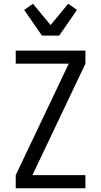

<svg xmlns="http://www.w3.org/2000/svg" viewBox="-20 -1005 540 1025"><path d="M64 0V-70L347 -665H64V-735H436V-665L153 -70H436V0ZM204 -815 109 -952 156 -985 250 -871 344 -985 391 -952 296 -815Z"/></svg>

Font: Iosevka srxl
Style: Regular
Weight: 400
Monospace: yes
Designer: Belleve Invis
Foundry: Belleve Invis
Version: Version 33.0.1; ttfautohint (v1.8.3)